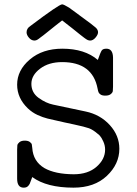

<svg xmlns="http://www.w3.org/2000/svg" viewBox="-20 -844 623 875"><path d="M58.1 -29.8V-162.1Q58.1 -175.3 59.1 -182.1Q60.1 -189 68.6 -196Q77.1 -203.1 92.8 -203.1Q107.9 -203.1 116 -197Q124 -190.9 125 -185.5Q126 -180.2 127 -169.9Q130.9 -108.9 182.1 -78.1Q231 -50.3 315.9 -49.8Q380.9 -49.8 419.9 -84Q459 -118.2 459 -162.1Q459 -181.2 450.9 -199Q442.9 -216.8 435.5 -224.9Q428.2 -232.9 426.8 -232.9Q403.8 -252.9 385.5 -259.5Q367.2 -266.1 316.9 -276.9L273.9 -286.1Q218.8 -298.3 196.8 -303.7Q174.8 -309.1 150.9 -320.1Q127 -331.1 106.9 -350.1Q58.1 -397 58.1 -458Q58.1 -523.9 116 -573Q173.8 -622.1 264.2 -622.1Q366.2 -622.1 425.8 -570.8Q438 -606 443.6 -614Q449.2 -622.1 464.8 -622.1Q494.6 -622.1 495.1 -581.1V-449.2Q495.1 -436 494.1 -429Q493.2 -421.9 484.6 -415Q476.1 -408.2 460 -408.2Q445.8 -408.2 438.5 -413.1Q431.2 -418 429 -423.6Q426.8 -429.2 424.8 -439.9Q401.9 -561 263.2 -561Q202.1 -561 162.6 -531Q123 -501 123 -461.9Q123 -421.9 156 -397.9Q189 -374 222.2 -367.2L370.1 -335.9Q437 -321.8 480.5 -273.9Q523.9 -226.1 523.9 -166Q523.9 -96.2 467 -42.5Q410.2 11.2 314.9 11.2Q192.9 11.2 127 -37.1Q119.1 -14.2 115.5 -6.6Q111.8 1 105.5 6.1Q99.1 11.2 87.9 11.2Q58.1 11.2 58.1 -29.8ZM101.1 -696.8Q101.1 -714.8 119.1 -726.1Q249 -824.2 263.2 -824.2Q270 -824.2 294.9 -809.1Q315.9 -793 348.1 -770Q407.2 -727.1 417 -717.5Q426.8 -708 426.8 -697Q426.8 -686 415.3 -672.6Q403.8 -659.2 391.1 -659.2Q385.3 -659.2 379.6 -661.6Q374 -664.1 364 -671.6Q354 -679.2 343.5 -687.5Q333 -695.8 310.1 -714.4Q287.1 -732.9 263.2 -751Q248 -739.7 234.1 -728.3Q220.2 -716.8 210.7 -709.5Q201.2 -702.1 192.1 -694.6Q183.1 -687 177 -682.6Q170.9 -678.2 165.5 -674.1Q160.2 -669.9 157 -667.5Q153.8 -665 150.4 -663.1Q147 -661.1 145 -660.6Q143.1 -660.2 141.1 -659.7Q139.2 -659.2 137.2 -659.2Q123 -659.2 112.1 -671.9Q101.1 -684.6 101.1 -696.8Z"/></svg>

Font: CMU Typewriter Text Variable Width
Style: Medium
Weight: 500
Version: Version 0.7.0